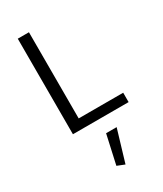

<svg xmlns="http://www.w3.org/2000/svg" viewBox="-242 -765 1001 1177"><g transform="rotate(-30 258.0 -177.0)"><path d="M228.5 300.8 281.2 321.8 348.6 96.2H273.9ZM173.8 -66.4V-676.3H94.7V0H488.8V-66.4Z"/></g></svg>

Font: Estedad Regular
Style: Regular
Weight: 400
Designer: Amin Abedi
Version: Version 7.3